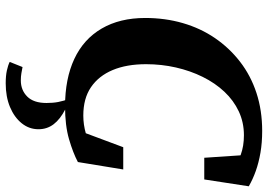

<svg xmlns="http://www.w3.org/2000/svg" viewBox="-153 -561 939 673"><g transform="rotate(90 316.5 -224.5)"><path d="M197 211 215 166Q225 168 236.5 170Q248 172 262 172Q296 172 318.5 149.5Q341 127 341 82Q341 59 337.5 41Q334 23 326 0H363V16Q398 34 415.5 57Q433 80 433 110Q433 143 412 169Q391 195 355 210Q319 225 272 225Q246 225 227.5 221Q209 217 197 211ZM353 17Q256 17 186.5 -15.5Q117 -48 80 -111.5Q43 -175 43 -264Q43 -334 61 -396Q79 -458 113.5 -508.5Q148 -559 196.5 -596.5Q245 -634 306 -654Q367 -674 439 -674Q480 -674 515 -668Q550 -662 579.5 -651.5Q609 -641 633 -627L609 -471H533L523 -620L580 -566Q552 -588 522 -599Q492 -610 454 -610Q409 -610 370.5 -592Q332 -574 301.5 -541.5Q271 -509 249.5 -465.5Q228 -422 216.5 -371.5Q205 -321 205 -267Q205 -199 225.5 -150Q246 -101 285.5 -74Q325 -47 385 -47Q417 -47 448 -56Q479 -65 511 -80L437 -29L496 -187H574L548 -28Q516 -11 468 3Q420 17 353 17Z"/></g></svg>

Font: Source Serif 4
Style: Bold Italic
Weight: 700
Italic angle: -12°
Designer: Frank Grießhammer
Foundry: Adobe Systems Incorporated
Version: Version 4.004;hotconv 1.0.116;makeotfexe 2.5.65601